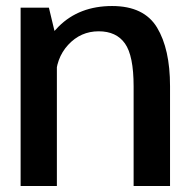

<svg xmlns="http://www.w3.org/2000/svg" viewBox="-20 -618 642 638"><path d="M48.5 0H169V-482L142.5 -592.5H48.5ZM424 0H545V-332Q545 -455 501.8 -526.5Q458.5 -598 352.5 -598Q243.5 -598 175 -530Q106.5 -462 106.5 -388L165 -354.5Q165 -424 206.5 -469Q248 -514 308 -514Q366.5 -514 395.2 -473.5Q424 -433 424 -331Z"/></svg>

Font: Anybody UltraCondensed Thin Medium
Style: Regular
Weight: 500
Version: Version 1.111